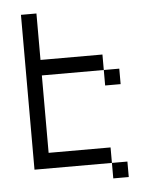

<svg xmlns="http://www.w3.org/2000/svg" viewBox="-51 -667 601 772"><g transform="rotate(-5 250.0 -281.0)"><path d="M437.5 62.5V0H375V62.5ZM437.5 -312.5V-375H375V-312.5ZM375 0V-62.5H125V-375H375V-437.5H125V-625H62.5Q62.5 -625 62.5 0Z"/></g></svg>

Font: Unifont
Style: Regular
Weight: 500
Version: Version 15.1.04